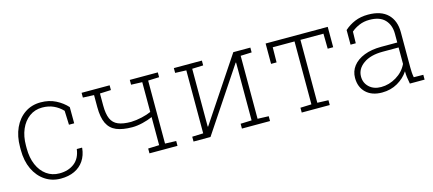

<svg xmlns="http://www.w3.org/2000/svg" viewBox="-46 -931 3010 1334"><g transform="rotate(-15 1459.5 -264.0)"><path d="M266.1 10.3Q203.1 10.3 153.6 -22.9Q104 -56.2 75.9 -115.5Q47.9 -174.8 47.9 -253.9V-274.4Q47.9 -352.5 75.2 -411.9Q102.5 -471.2 151.6 -504.6Q200.7 -538.1 265.6 -538.1Q326.2 -538.1 373.8 -513.9Q421.4 -489.7 453.6 -453.6L454.1 -336.9H416.5L412.6 -438Q384.8 -467.3 348.6 -483.9Q312.5 -500.5 266.6 -500.5Q213.9 -500.5 174.1 -471.2Q134.3 -441.9 112.3 -391.1Q90.3 -340.3 90.3 -274.4V-253.9Q90.3 -186.5 112.3 -135.5Q134.3 -84.5 174.1 -55.9Q213.9 -27.3 267.1 -27.3Q330.6 -27.3 373.5 -60.3Q416.5 -93.3 425.3 -159.7H462.4L463.4 -156.7Q458 -104.5 432.6 -66.9Q407.2 -29.3 365 -9.5Q322.8 10.3 266.1 10.3Z M905.3 0V-34.7L984.9 -37.6V-239.7Q953.6 -225.6 913.1 -215.8Q872.6 -206.1 838.9 -206.1Q769 -206.1 724.6 -224.6Q680.2 -243.2 659.2 -286.6Q638.2 -330.1 638.2 -404.8V-490.7L558.6 -494.1V-528.3H680.7H760.3V-494.1L680.7 -490.7V-404.8Q680.7 -343.3 696.3 -308.3Q711.9 -273.4 746.8 -258.8Q781.7 -244.1 838.9 -244.1Q876 -245.1 916.7 -254.4Q957.5 -263.7 984.9 -276.4V-490.7L905.3 -493.7V-528.3H1106.9V-493.7L1027.3 -490.7V-37.6L1106.9 -34.7V0Z M1222.2 0V-34.7L1301.8 -37.6V-490.7L1222.2 -493.7V-528.3H1344.2H1423.8V-493.7L1344.2 -490.7V-75.2L1347.2 -74.2L1649.9 -528.3H1692.9H1772.5V-493.7L1692.9 -490.7V-37.6L1772.5 -34.7V0H1570.3V-34.7L1649.9 -37.6V-453.1L1647 -454.1L1344.2 0Z M2000.5 0V-34.7L2080.1 -37.6V-490.2H1923.3L1921.9 -381.8H1882.3V-528.3H2329.1V-381.8H2289.6L2288.1 -490.2H2122.6V-37.6L2202.1 -34.7V0Z M2577.1 10.3Q2504.4 10.3 2462.4 -29.5Q2420.4 -69.3 2420.4 -136.2Q2420.4 -184.1 2448.7 -220.7Q2477.1 -257.3 2529.3 -277.8Q2581.5 -298.3 2652.3 -298.3H2767.6V-362.3Q2767.6 -423.8 2731.4 -462.2Q2695.3 -500.5 2620.6 -500.5Q2580.1 -500.5 2546.9 -486.3Q2513.7 -472.2 2489.7 -451.2L2487.8 -367.7H2450.2V-473.1Q2483.4 -502.9 2525.4 -520.5Q2567.4 -538.1 2621.1 -538.1Q2713.9 -538.1 2762 -491Q2810.1 -443.8 2810.1 -361.3V-106.4Q2810.1 -88.4 2811.3 -70.8Q2812.5 -53.2 2815.9 -35.6L2884.3 -34.7V0H2778.3Q2772.5 -31.7 2770 -49.8Q2767.6 -67.9 2767.6 -91.3Q2738.3 -46.4 2688.7 -18.1Q2639.2 10.3 2577.1 10.3ZM2580.1 -28.3Q2637.7 -28.3 2689.9 -59.6Q2742.2 -90.8 2767.6 -144V-262.7H2652.3Q2565.4 -262.7 2514.2 -226.1Q2462.9 -189.5 2462.9 -134.3Q2462.9 -88.4 2495.4 -58.3Q2527.8 -28.3 2580.1 -28.3Z"/></g></svg>

Font: Roboto Slab ExtraLight
Style: Regular
Weight: 250
Designer: Google
Version: Version 2.000; ttfautohint (v1.8.1.43-b0c9)